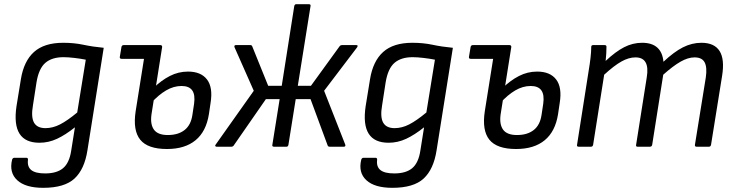

<svg xmlns="http://www.w3.org/2000/svg" viewBox="-20 -703 3526 920"><path d="M283 -498Q335 -498 379.5 -488.5Q424 -479 477 -474L399 17Q385 108 337 152.5Q289 197 187 197Q102 197 62.5 160.5Q23 124 38 62Q41 53 49 53H106Q115 53 114 63Q110 96 130 112Q150 128 196 128Q252 128 282 103Q312 78 321 20L339 -93Q294 -57 253.5 -38Q213 -19 169 -19Q101 -19 73.5 -62.5Q46 -106 59 -194L80 -323Q94 -410 143 -454Q192 -498 283 -498ZM198 -89Q233 -89 268 -107Q303 -125 350 -164L391 -417Q366 -422 336 -425.5Q306 -429 284 -429Q229 -429 197.5 -402Q166 -375 155 -309L138 -199Q128 -142 143 -115.5Q158 -89 198 -89Z M563 -421Q553 -421 554 -430L562 -478Q564 -487 573 -487H709L699 -421ZM780 11Q688 11 652 -33.5Q616 -78 630 -170L679 -478Q681 -487 688 -487H748Q757 -487 757 -478L706 -156Q699 -108 717.5 -82Q736 -56 784 -56Q834 -56 864.5 -80Q895 -104 902 -153L910 -206Q916 -249 901 -270Q886 -291 850 -291Q812 -291 775.5 -269.5Q739 -248 704 -209L715 -281Q753 -318 794 -339Q835 -360 881 -360Q943 -360 972 -322Q1001 -284 989 -210L981 -156Q968 -73 917 -31Q866 11 780 11Z M1018 0Q1013 0 1011.5 -3.5Q1010 -7 1014 -11L1196 -268L1104 -476Q1100 -487 1111 -487H1179Q1187 -487 1189 -480L1265 -292H1330L1390 -674Q1392 -683 1400 -683H1459Q1470 -683 1468 -674L1407 -292H1470L1607 -481Q1611 -487 1620 -487H1687Q1698 -487 1691 -476L1533 -268L1634 -11Q1638 0 1627 0H1560Q1552 0 1550 -6L1468 -228H1397L1362 -9Q1360 0 1353 0H1293Q1283 0 1285 -9L1320 -228H1254L1100 -6Q1096 0 1088 0Z M1956 -498Q2008 -498 2052.5 -488.5Q2097 -479 2150 -474L2072 17Q2058 108 2010 152.5Q1962 197 1860 197Q1775 197 1735.5 160.5Q1696 124 1711 62Q1714 53 1722 53H1779Q1788 53 1787 63Q1783 96 1803 112Q1823 128 1869 128Q1925 128 1955 103Q1985 78 1994 20L2012 -93Q1967 -57 1926.5 -38Q1886 -19 1842 -19Q1774 -19 1746.5 -62.5Q1719 -106 1732 -194L1753 -323Q1767 -410 1816 -454Q1865 -498 1956 -498ZM1871 -89Q1906 -89 1941 -107Q1976 -125 2023 -164L2064 -417Q2039 -422 2009 -425.5Q1979 -429 1957 -429Q1902 -429 1870.5 -402Q1839 -375 1828 -309L1811 -199Q1801 -142 1816 -115.5Q1831 -89 1871 -89Z M2236 -421Q2226 -421 2227 -430L2235 -478Q2237 -487 2246 -487H2382L2372 -421ZM2453 11Q2361 11 2325 -33.5Q2289 -78 2303 -170L2352 -478Q2354 -487 2361 -487H2421Q2430 -487 2430 -478L2379 -156Q2372 -108 2390.5 -82Q2409 -56 2457 -56Q2507 -56 2537.5 -80Q2568 -104 2575 -153L2583 -206Q2589 -249 2574 -270Q2559 -291 2523 -291Q2485 -291 2448.5 -269.5Q2412 -248 2377 -209L2388 -281Q2426 -318 2467 -339Q2508 -360 2554 -360Q2616 -360 2645 -322Q2674 -284 2662 -210L2654 -156Q2641 -73 2590 -31Q2539 11 2453 11Z M2753 0Q2743 0 2745 -9L2801 -366Q2806 -395 2809.5 -425Q2813 -455 2813 -478Q2813 -487 2822 -487H2877Q2886 -487 2886 -479Q2886 -463 2885 -446.5Q2884 -430 2882 -411Q2930 -456 2971 -477Q3012 -498 3057 -498Q3104 -498 3129.5 -475Q3155 -452 3159 -407Q3209 -454 3252 -476Q3295 -498 3341 -498Q3403 -498 3428 -458.5Q3453 -419 3440 -339L3387 -9Q3385 0 3377 0H3318Q3308 0 3310 -10L3362 -332Q3369 -380 3356.5 -404Q3344 -428 3308 -428Q3277 -428 3241 -407.5Q3205 -387 3158 -345L3105 -9Q3103 0 3094 0H3035Q3026 0 3028 -9L3079 -332Q3087 -380 3073.5 -404Q3060 -428 3025 -428Q2993 -428 2958 -408.5Q2923 -389 2875 -345L2822 -9Q2820 0 2812 0Z"/></svg>

Font: Sofia Sans Semi Condensed
Style: Italic
Weight: 400
Italic angle: -9°
Designer: Botio Nikoltchev, Ani Petrova
Foundry: lettersoup
Version: Version 4.101